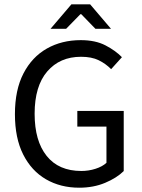

<svg xmlns="http://www.w3.org/2000/svg" viewBox="-20 -853 654 885"><path d="M345.2 12.2Q258.8 12.2 191.9 -26.6Q125 -65.4 86.9 -140.9Q48.8 -216.3 48.8 -326.7Q48.8 -438.5 88.1 -514.4Q127.4 -590.3 196 -629.2Q264.6 -668 352.5 -668Q419.9 -668 466.3 -643.8Q512.7 -619.6 542 -589.4L492.2 -534.2Q467.3 -559.6 434.8 -575.4Q402.3 -591.3 353.5 -591.3Q255.9 -591.3 197.8 -523.7Q139.6 -456.1 139.6 -328.6Q139.6 -203.6 195.1 -134.3Q250.5 -64.9 355 -64.9Q388.7 -64.9 420.2 -75Q451.7 -85 470.7 -102.5V-269.5H336.4V-341.8H550.3V-64.5Q518.1 -32.7 464.6 -10.3Q411.1 12.2 345.2 12.2ZM212.9 -720.2 309.1 -833H395.5L491.7 -720.2H419.9L354.5 -787.6H350.6L284.7 -720.2Z"/></svg>

Font: Varta Light Medium
Style: Regular
Weight: 500
Version: Version 1.004